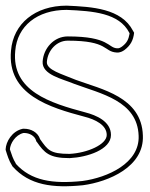

<svg xmlns="http://www.w3.org/2000/svg" viewBox="-20 -630 533 680"><path d="M0 -99C6 -80 11 -62 23 -43L24 -41L25 -40C84 26 167 37 274 26C364 14 491 -39 486 -150C482 -287 338 -314 249 -347C199 -368 144 -382 146 -411C149 -451 180 -486 220 -486C365 -486 346 -447 393 -444C405 -443 414 -448 421 -453C442 -469 452 -487 455 -514L451 -521C410 -600 307 -606 216 -610C104 -610 27 -546 19 -451C4 -294 158 -249 278 -217C318 -207 358 -187 358 -152C358 -118 289 -88 226 -85C157 -85 149 -99 122 -137C114 -162 89 -174 66 -174H61C22 -166 1 -127 0 -102ZM15 -101C16 -121 34 -152 63 -159H66C84 -159 103 -149 108 -132V-130L110 -128C137 -89 154 -70 226 -70H227C289 -73 373 -100 373 -152C373 -200 321 -222 282 -232C159 -265 20 -307 34 -450C41 -537 111 -595 216 -595C310 -591 402 -584 438 -514L439 -511C435 -489 429 -478 412 -465C406 -461 401 -458 394 -459C362 -461 367 -501 220 -501C171 -501 134 -459 131 -412C128 -365 200 -351 243 -333C337 -298 467 -273 471 -149C475 -52 361 -1 272 11C166 22 90 10 36 -50V-51C26 -67 21 -83 15 -101Z"/></svg>

Font: Snowfall
Style: BlkOl
Weight: 900
Designer: Jasper
Foundry: Cannot Into Space Fonts
Version: Version 0.9